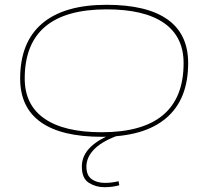

<svg xmlns="http://www.w3.org/2000/svg" viewBox="-20 -560 871 800"><path d="M404 10Q236 10 150 -51Q64 -112 64 -233Q64 -384 155.5 -462Q247 -540 424 -540Q592 -540 678 -479Q764 -418 764 -297Q764 -146 672.5 -68Q581 10 404 10ZM404 -9Q745 -9 745 -297Q745 -407 663.5 -464Q582 -521 424 -521Q83 -521 83 -233Q83 -123 165 -66Q247 -9 404 -9ZM468 -9 485 0Q412 24 376 58.5Q340 93 340 134Q340 171 362 186.5Q384 202 417 202Q447 202 474 195L477 212Q448 220 415 220Q379 220 350 201.5Q321 183 321 134Q321 42 468 -9Z"/></svg>

Font: Georama Extra Expanded Thin
Style: Italic
Weight: 100
Width: 8
Italic angle: -9°
Designer: Jean-Baptiste Levee
Foundry: Production Type
Version: Version 1.000